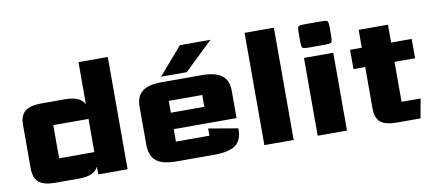

<svg xmlns="http://www.w3.org/2000/svg" viewBox="-67 -977 2777 1229"><g transform="rotate(-10 1321.5 -362.5)"><path d="M67.1 -114V-396.7Q67.1 -456.5 100.1 -483.7Q133.1 -510.8 207.1 -510.8H358.3Q410 -510.8 441.5 -497.2Q473.1 -483.5 486.5 -455.3V-729.8H677V0H486.5V-50.5Q473.3 -22.2 441.7 -8.6Q410 5 358.3 5H207.1Q132.3 5 99.7 -22.8Q67.1 -50.5 67.1 -114ZM486.5 -360.7H257.6Q257.6 -360.7 257.6 -360.7Q257.6 -360.7 257.6 -360.7V-145.1Q257.6 -145.1 257.6 -145.1Q257.6 -145.1 257.6 -145.1H486.5Z M822.1 -137V-381.5Q822.1 -447.1 861.2 -478.9Q900.4 -510.8 987.9 -510.8H1249.6Q1337.3 -510.8 1379 -478.8Q1420.7 -446.8 1420.7 -380.5V-201.5H1012.6V-120.6Q1012.6 -120.6 1012.6 -120.6Q1012.6 -120.6 1012.6 -120.6H1230.2Q1230.2 -120.6 1230.2 -120.6Q1230.2 -120.6 1230.2 -120.6V-167.4L1420.7 -134.8V-128.9Q1420.7 -56.2 1377.6 -25.6Q1334.5 5 1237.6 5H995.2Q903.8 5 862.9 -28Q822.1 -61 822.1 -137ZM1012.6 -308.3H1230.2V-385.2Q1230.2 -385.2 1230.2 -385.2Q1230.2 -385.2 1230.2 -385.2H1012.6Q1012.6 -385.2 1012.6 -385.2Q1012.6 -385.2 1012.6 -385.2ZM990.7 -546.1 1144.3 -724H1343.2L1157.5 -546.1Z M1566 0V-729.8H1756.5V0Z M1912.5 0V-505.8H2103V0ZM1907 -615.5V-668.5Q1907 -704.6 1913.6 -711Q1920.3 -717.3 1956.8 -717.3H2058.6Q2095.1 -717.3 2101.8 -711Q2108.4 -704.6 2108.4 -668.5V-615.5Q2108.4 -578.9 2101.8 -572.3Q2095.1 -565.7 2058.6 -565.7H1956.8Q1920.3 -565.7 1913.6 -572.3Q1907 -578.9 1907 -615.5Z M2428.6 5Q2352.5 5 2320.5 -21.8Q2288.5 -48.6 2288.5 -112.1V-380.2H2212.2V-505.8H2288.5V-622H2479V-505.8H2612.7V-380.2H2479V-120.6Q2479 -120.6 2479 -120.6Q2479 -120.6 2479 -120.6H2602.9L2580 5Z"/></g></svg>

Font: Science Gothic
Style: Regular
Weight: 400
Designer: Thomas Phinney, Vassil Kateliev, Brandon Buerkle
Foundry: Font Detective LLC
Version: Version 1.018